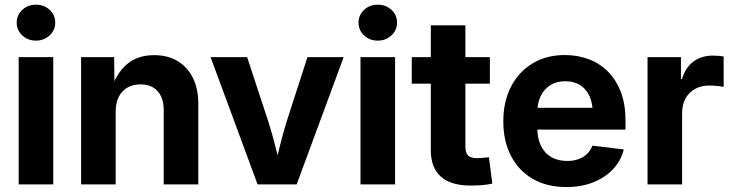

<svg xmlns="http://www.w3.org/2000/svg" viewBox="-20 -776 3082 808"><path d="M58.6 0V-535.6H204.1V0ZM131.3 -605Q97.2 -605 73.7 -627Q50.3 -648.9 50.3 -680.7Q50.3 -712.4 73.7 -734.4Q97.2 -756.3 131.3 -756.3Q165.5 -756.3 189 -734.6Q212.4 -712.9 212.4 -680.7Q212.4 -648.9 188.7 -627Q165 -605 131.3 -605Z M466.8 -306.2V0H321.3V-535.6H460.4L461.9 -400.4H448.2Q470.7 -468.8 514.9 -506.3Q559.1 -543.9 628.9 -543.9Q685.1 -543.9 726.6 -519.5Q768.1 -495.1 791.3 -449.2Q814.5 -403.3 814.5 -339.4V0H668.9V-313.5Q668.9 -364.3 643.1 -392.6Q617.2 -420.9 571.3 -420.9Q540.5 -420.9 517.1 -408Q493.7 -395 480.2 -369.4Q466.8 -343.8 466.8 -306.2Z M1064 0 866.2 -535.6H1020L1109.9 -262.2Q1126 -211.4 1138.7 -160.2Q1151.4 -108.9 1164.6 -55.2H1131.8Q1145 -108.9 1157.5 -160.2Q1169.9 -211.4 1185.5 -262.2L1273.9 -535.6H1426.3L1228.5 0Z M1497.1 0V-535.6H1642.6V0ZM1569.8 -605Q1535.6 -605 1512.2 -627Q1488.8 -648.9 1488.8 -680.7Q1488.8 -712.4 1512.2 -734.4Q1535.6 -756.3 1569.8 -756.3Q1604 -756.3 1627.4 -734.6Q1650.9 -712.9 1650.9 -680.7Q1650.9 -648.9 1627.2 -627Q1603.5 -605 1569.8 -605Z M2041.5 -535.6V-423.8H1712.9V-535.6ZM1793 -669.4H1938.5V-159.7Q1938.5 -133.3 1949.7 -121.8Q1960.9 -110.4 1988.3 -110.4Q1998 -110.4 2013.7 -111.8Q2029.3 -113.3 2037.6 -114.3L2051.8 -3.4Q2030.8 1.5 2007.1 3.2Q1983.4 4.9 1960.4 4.9Q1877.4 4.9 1835.2 -32.7Q1793 -70.3 1793 -143.6Z M2363.8 11.2Q2281.7 11.2 2222.2 -23.2Q2162.6 -57.6 2130.4 -119.9Q2098.1 -182.1 2098.1 -266.1Q2098.1 -348.1 2130.4 -410.9Q2162.6 -473.6 2220.9 -509Q2279.3 -544.4 2356.9 -544.4Q2411.6 -544.4 2458.3 -526.6Q2504.9 -508.8 2539.3 -473.9Q2573.7 -439 2593 -387.9Q2612.3 -336.9 2612.3 -270.5V-230.5H2155.3V-322.3H2541.5L2474.6 -298.8Q2474.6 -339.8 2461.2 -370.4Q2447.8 -400.9 2421.9 -417.5Q2396 -434.1 2358.9 -434.1Q2321.8 -434.1 2295.4 -417.2Q2269 -400.4 2255.1 -371.1Q2241.2 -341.8 2241.2 -303.2V-238.8Q2241.2 -193.8 2256.6 -162.4Q2272 -130.9 2300.3 -114.7Q2328.6 -98.6 2366.7 -98.6Q2393.1 -98.6 2414.3 -106.2Q2435.5 -113.8 2450.4 -128.2Q2465.3 -142.6 2473.1 -163.1L2605 -147Q2593.3 -99.6 2560.1 -64.2Q2526.9 -28.8 2476.8 -8.8Q2426.8 11.2 2363.8 11.2Z M2705.1 0V-535.6H2845.7V-443.4H2850.1Q2864.7 -492.2 2898.4 -517.1Q2932.1 -542 2980 -542Q2991.7 -542 3003.9 -541Q3016.1 -540 3025.4 -538.1V-410.2Q3016.6 -412.6 2998.3 -414.3Q2980 -416 2962.9 -416Q2930.7 -416 2905 -401.9Q2879.4 -387.7 2865 -361.8Q2850.6 -335.9 2850.6 -300.3V0Z"/></svg>

Font: Inter 20pt
Style: Bold
Weight: 700
Version: Version 4.001;git-66647c0bb